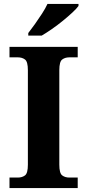

<svg xmlns="http://www.w3.org/2000/svg" viewBox="-20 -951 441 971"><path d="M28 0V-53H70Q92 -53 106.5 -64Q121 -75 121 -118V-596Q121 -639 106.5 -650Q92 -661 70 -661H28V-714H373V-661H331Q309 -661 294.5 -650Q280 -639 280 -596V-118Q280 -75 294.5 -64Q309 -53 331 -53H373V0ZM123 -784Q138 -803 156.5 -829Q175 -855 192.5 -882Q210 -909 220 -931H377V-921Q368 -908 346.5 -888Q325 -868 298 -846Q271 -824 243 -804.5Q215 -785 191 -771H123Z"/></svg>

Font: Noto Naskh Arabic UI
Style: Regular
Weight: 400
Designer: Monotype Design Team, David Williams, Mohamad Dakak and Nizar Qandah
Foundry: Monotype Imaging Inc.
Version: Version 2.014